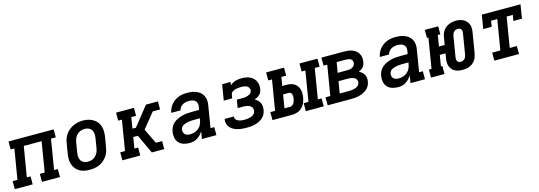

<svg xmlns="http://www.w3.org/2000/svg" viewBox="-0 -1334 5993 2134"><g transform="rotate(-15 2996.5 -266.5)"><path d="M-7 0V-92H48L106 -438H63V-530H582V-438H527L470 -92H513V0H306V-92H362L419 -438H214L156 -92H199V0Z M854 8Q823 8 792.5 2Q762 -4 737 -19Q712 -34 694 -57.5Q676 -81 667 -109.5Q658 -138 658 -169.5Q658 -201 664 -232L682 -342Q686 -369 695.5 -396Q705 -423 722 -446.5Q739 -470 762.5 -488.5Q786 -507 812.5 -518.5Q839 -530 866 -535.5Q893 -541 921 -541Q953 -541 982.5 -533.5Q1012 -526 1037.5 -511Q1063 -496 1081.5 -472.5Q1100 -449 1108.5 -420.5Q1117 -392 1117 -360.5Q1117 -329 1112 -298L1093 -188Q1089 -161 1079.5 -134Q1070 -107 1053 -83.5Q1036 -60 1013 -41.5Q990 -23 963.5 -11.5Q937 0 909 4Q881 8 854 8ZM856 -84Q872 -84 888 -87Q904 -90 918.5 -97.5Q933 -105 945.5 -117Q958 -129 966.5 -143Q975 -157 980 -172Q985 -187 988 -203L1006 -313Q1010 -338 1009 -362.5Q1008 -387 996.5 -406.5Q985 -426 963 -436Q941 -446 917 -446Q901 -446 885.5 -442.5Q870 -439 855.5 -431.5Q841 -424 829 -412.5Q817 -401 808.5 -387Q800 -373 795 -357.5Q790 -342 787 -327L769 -217Q765 -193 766 -168.5Q767 -144 778 -124.5Q789 -105 810.5 -94.5Q832 -84 856 -84Q856 -84 856 -84Q856 -84 856 -84Z M1231 0V-92H1286L1343 -438H1300V-530H1506V-438H1451L1430 -311H1470L1644 -530H1782V-438H1698L1558 -265L1641 -92H1713V0H1570L1537 -70L1468 -219H1415L1394 -92H1437V0Z M2003 8Q1969 8 1936 -2Q1903 -12 1881 -36Q1859 -60 1852.5 -94Q1846 -128 1852 -162Q1856 -189 1869.5 -215.5Q1883 -242 1905.5 -260.5Q1928 -279 1954.5 -290.5Q1981 -302 2008.5 -309Q2036 -316 2063.5 -318Q2091 -320 2118 -320H2199L2206 -358Q2209 -377 2204.5 -395.5Q2200 -414 2186.5 -425.5Q2173 -437 2154.5 -441.5Q2136 -446 2117 -446Q2099 -446 2080 -442.5Q2061 -439 2044 -429.5Q2027 -420 2015 -404Q2003 -388 1999 -369H1892Q1897 -394 1907.5 -417.5Q1918 -441 1934.5 -461Q1951 -481 1973 -496.5Q1995 -512 2019 -521.5Q2043 -531 2068 -534.5Q2093 -538 2117 -538Q2138 -538 2159 -536Q2180 -534 2199.5 -528.5Q2219 -523 2237 -514Q2255 -505 2269.5 -492Q2284 -479 2294.5 -462Q2305 -445 2310 -425.5Q2315 -406 2315 -385Q2315 -364 2311 -343L2270 -92H2313V0H2146L2161 -86Q2148 -65 2131 -47Q2114 -29 2093.5 -16Q2073 -3 2050 2.5Q2027 8 2004 8Q2004 8 2004 8Q2004 8 2003 8ZM2034 -84Q2060 -84 2086 -92Q2112 -100 2133 -118Q2154 -136 2165.5 -161Q2177 -186 2181 -212L2184 -228H2118Q2106 -228 2095 -227.5Q2084 -227 2072.5 -226Q2061 -225 2050 -223Q2039 -221 2027.5 -218Q2016 -215 2005 -210.5Q1994 -206 1984 -199Q1974 -192 1968 -181.5Q1962 -171 1960 -160Q1957 -144 1961 -128.5Q1965 -113 1976 -102.5Q1987 -92 2002.5 -88Q2018 -84 2034 -84Z M2659 8Q2633 8 2607 5.5Q2581 3 2557 -3.5Q2533 -10 2511 -21.5Q2489 -33 2473 -51Q2457 -69 2449.5 -93.5Q2442 -118 2447 -144Q2447 -145 2447.5 -147Q2448 -149 2448 -150H2555Q2555 -150 2554.5 -149Q2554 -148 2554 -148Q2552 -136 2557 -125Q2562 -114 2570.5 -107Q2579 -100 2589.5 -95.5Q2600 -91 2611.5 -88.5Q2623 -86 2635 -85Q2647 -84 2659 -84Q2671 -84 2683.5 -85Q2696 -86 2709 -88.5Q2722 -91 2734.5 -95Q2747 -99 2758.5 -106.5Q2770 -114 2777.5 -125.5Q2785 -137 2787 -150Q2789 -163 2786.5 -175.5Q2784 -188 2776 -198Q2768 -208 2757 -214Q2746 -220 2733.5 -223.5Q2721 -227 2708 -228Q2695 -229 2682 -229H2619L2634 -322H2697Q2708 -322 2719.5 -322.5Q2731 -323 2741.5 -325.5Q2752 -328 2763.5 -332Q2775 -336 2785 -342.5Q2795 -349 2801.5 -359Q2808 -369 2810 -380Q2812 -397 2804 -411.5Q2796 -426 2782 -433.5Q2768 -441 2751 -443.5Q2734 -446 2717 -446Q2706 -446 2694.5 -445Q2683 -444 2671.5 -442.5Q2660 -441 2648.5 -438Q2637 -435 2626 -429.5Q2615 -424 2606.5 -415Q2598 -406 2596 -394L2588 -349H2491L2521 -530H2618L2612 -493Q2626 -506 2642.5 -515Q2659 -524 2675.5 -529Q2692 -534 2709.5 -536Q2727 -538 2744 -538Q2769 -538 2792.5 -534.5Q2816 -531 2837.5 -521.5Q2859 -512 2876 -497Q2893 -482 2903.5 -461.5Q2914 -441 2917 -417Q2920 -393 2916 -369Q2913 -352 2906 -336Q2899 -320 2886.5 -307.5Q2874 -295 2858 -286.5Q2842 -278 2826 -273Q2844 -263 2859 -249Q2874 -235 2883 -216.5Q2892 -198 2894 -176.5Q2896 -155 2892 -134Q2888 -110 2876.5 -87Q2865 -64 2845.5 -47Q2826 -30 2802.5 -19Q2779 -8 2755 -2Q2731 4 2707 6Q2683 8 2659 8Z M3342 0V-92H3397L3454 -438H3411V-530H3618V-438H3562L3505 -92H3548V0ZM2958 0V-92H3013L3070 -438H3027V-530H3233V-438H3178L3161 -338H3213Q3237 -338 3259.5 -333Q3282 -328 3300.5 -316Q3319 -304 3332 -285.5Q3345 -267 3350.5 -245.5Q3356 -224 3356 -200Q3356 -176 3352 -153Q3347 -123 3334.5 -93.5Q3322 -64 3298.5 -42Q3275 -20 3244.5 -10Q3214 0 3184 0ZM3184 -92Q3197 -92 3209 -99Q3221 -106 3228.5 -117.5Q3236 -129 3240 -141.5Q3244 -154 3246 -167Q3249 -179 3249 -192Q3249 -205 3246 -216.5Q3243 -228 3234.5 -236.5Q3226 -245 3213 -245H3146L3121 -92Z M3593 0V-92H3648L3706 -438H3663V-530H3923Q3948 -530 3972.5 -527Q3997 -524 4018.5 -515.5Q4040 -507 4058.5 -492.5Q4077 -478 4088 -457.5Q4099 -437 4102 -412.5Q4105 -388 4101 -364Q4099 -349 4093.5 -334Q4088 -319 4077.5 -307Q4067 -295 4053 -286Q4039 -277 4025 -271Q4042 -262 4057.5 -249.5Q4073 -237 4082.5 -219.5Q4092 -202 4094.5 -181.5Q4097 -161 4093 -140Q4090 -116 4078 -93.5Q4066 -71 4046.5 -54.5Q4027 -38 4004 -27Q3981 -16 3957 -10Q3933 -4 3909.5 -2Q3886 0 3862 0ZM3794 -320H3904Q3918 -320 3932.5 -322Q3947 -324 3960.5 -330.5Q3974 -337 3983.5 -349.5Q3993 -362 3995 -376Q3998 -390 3993 -403.5Q3988 -417 3977 -424.5Q3966 -432 3952 -435Q3938 -438 3923 -438H3814ZM3756 -92H3862Q3875 -92 3887.5 -93Q3900 -94 3912 -96.5Q3924 -99 3936.5 -103Q3949 -107 3960 -114Q3971 -121 3978.5 -132.5Q3986 -144 3988 -156Q3990 -168 3987 -180Q3984 -192 3976 -200.5Q3968 -209 3957 -214.5Q3946 -220 3934 -223Q3922 -226 3909.5 -227Q3897 -228 3885 -228H3779Z M4403 8Q4369 8 4336 -2Q4303 -12 4281 -36Q4259 -60 4252.5 -94Q4246 -128 4252 -162Q4256 -189 4269.5 -215.5Q4283 -242 4305.5 -260.5Q4328 -279 4354.5 -290.5Q4381 -302 4408.5 -309Q4436 -316 4463.5 -318Q4491 -320 4518 -320H4599L4606 -358Q4609 -377 4604.5 -395.5Q4600 -414 4586.5 -425.5Q4573 -437 4554.5 -441.5Q4536 -446 4517 -446Q4499 -446 4480 -442.5Q4461 -439 4444 -429.5Q4427 -420 4415 -404Q4403 -388 4399 -369H4292Q4297 -394 4307.5 -417.5Q4318 -441 4334.5 -461Q4351 -481 4373 -496.5Q4395 -512 4419 -521.5Q4443 -531 4468 -534.5Q4493 -538 4517 -538Q4538 -538 4559 -536Q4580 -534 4599.5 -528.5Q4619 -523 4637 -514Q4655 -505 4669.5 -492Q4684 -479 4694.5 -462Q4705 -445 4710 -425.5Q4715 -406 4715 -385Q4715 -364 4711 -343L4670 -92H4713V0H4546L4561 -86Q4548 -65 4531 -47Q4514 -29 4493.5 -16Q4473 -3 4450 2.5Q4427 8 4404 8Q4404 8 4404 8Q4404 8 4403 8ZM4434 -84Q4460 -84 4486 -92Q4512 -100 4533 -118Q4554 -136 4565.5 -161Q4577 -186 4581 -212L4584 -228H4518Q4506 -228 4495 -227.5Q4484 -227 4472.5 -226Q4461 -225 4450 -223Q4439 -221 4427.5 -218Q4416 -215 4405 -210.5Q4394 -206 4384 -199Q4374 -192 4368 -181.5Q4362 -171 4360 -160Q4357 -144 4361 -128.5Q4365 -113 4376 -102.5Q4387 -92 4402.5 -88Q4418 -84 4434 -84Z M5145 8Q5122 8 5100 4Q5078 0 5058.5 -10Q5039 -20 5024.5 -36.5Q5010 -53 5003 -73.5Q4996 -94 4995.5 -116.5Q4995 -139 4999 -162L5008 -219H4942L4921 -92H4938V0H4783V-92H4813L4870 -438H4853V-530H5007V-438H4978L4957 -311H5023L5038 -398Q5041 -418 5048 -437.5Q5055 -457 5067.5 -474Q5080 -491 5097.5 -504Q5115 -517 5134 -524.5Q5153 -532 5173 -536Q5193 -540 5213 -540Q5236 -540 5258 -535Q5280 -530 5299 -520Q5318 -510 5332.5 -493.5Q5347 -477 5354.5 -456.5Q5362 -436 5362.5 -413.5Q5363 -391 5359 -368L5320 -132Q5316 -112 5309 -92.5Q5302 -73 5289.5 -56Q5277 -39 5260 -26Q5243 -13 5224 -5.5Q5205 2 5185 5Q5165 8 5145 8ZM5147 -84Q5159 -84 5171 -88.5Q5183 -93 5192.5 -102Q5202 -111 5207 -123Q5212 -135 5214 -147L5253 -383Q5255 -394 5254.5 -406Q5254 -418 5248.5 -427.5Q5243 -437 5232 -441.5Q5221 -446 5210 -446Q5197 -446 5185 -441.5Q5173 -437 5164 -428Q5155 -419 5150 -407Q5145 -395 5143 -383L5104 -147Q5102 -136 5103 -124Q5104 -112 5109.5 -103Q5115 -94 5125 -89Q5135 -84 5147 -84Z M5511 0V-92H5605L5662 -438H5591L5580 -371H5483L5509 -530H5954L5928 -371H5830L5841 -438H5770L5713 -92H5795V0Z"/></g></svg>

Font: Iosevka Curly Slab SmBdExObl
Style: Regular
Weight: 600
Width: 7
Italic angle: -9°
Monospace: yes
Designer: Belleve Invis
Foundry: Belleve Invis
Version: Version 11.1.0; ttfautohint (v1.8.3)